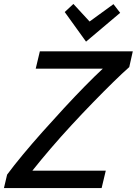

<svg xmlns="http://www.w3.org/2000/svg" viewBox="-35 -953 693 973"><path d="M-15 0 1 -68Q35 -114 81.5 -170Q128 -226 181.5 -286Q235 -346 289.5 -405Q344 -464 394.5 -515.5Q445 -567 486 -605H146L167 -693H638L620 -613Q586 -583 539 -537Q492 -491 438 -435.5Q384 -380 328.5 -320Q273 -260 222 -200.5Q171 -141 129 -88H501L480 0ZM401 -742 293 -892 337 -933 419 -844 540 -932 574 -888Z"/></svg>

Font: Ubuntu Sans Medium
Style: Italic
Weight: 500
Italic angle: -13.5°
Designer: Dalton Maag Ltd
Foundry: Dalton Maag Ltd
Version: Version 1.006